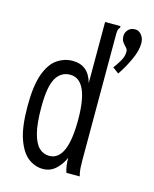

<svg xmlns="http://www.w3.org/2000/svg" viewBox="-105 -739 659 820"><g transform="rotate(15 225.0 -329.0)"><path d="M391 -668Q407 -668 419 -653.5Q431 -639 431 -616Q431 -585 412 -543.5Q393 -502 369 -467L342 -487Q355 -504 367 -524.5Q379 -545 379 -566Q379 -576 371.5 -583.5Q364 -591 356.5 -601Q349 -611 349 -628Q349 -643 360 -655.5Q371 -668 391 -668ZM163 10Q129 10 99 -12Q69 -34 50 -87Q31 -140 31 -233Q31 -324 50 -375.5Q69 -427 100.5 -448Q132 -469 168 -469Q238 -469 258 -395V-665H326V-658Q320 -652 318.5 -645Q317 -638 317 -621V-71Q317 -53 318 -35.5Q319 -18 324 0H265Q260 -15 258 -30.5Q256 -46 256 -64Q242 -32 218.5 -11Q195 10 163 10ZM175 -51Q255 -51 255 -231Q255 -409 173 -409Q132 -409 110.5 -371.5Q89 -334 89 -244Q89 -171 100 -129Q111 -87 130 -69Q149 -51 175 -51Z"/></g></svg>

Font: Inconsolata SemiCondensed
Style: Regular
Weight: 400
Width: 4
Monospace: yes
Designer: Raph Levien, Cyreal, Brenton Simpson
Foundry: Raph Levien, Cyreal, Google
Version: Version 3.001; ttfautohint (v1.8.2.53-6de2)